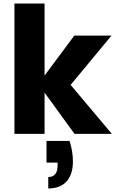

<svg xmlns="http://www.w3.org/2000/svg" viewBox="-20 -760 658 1090"><path d="M381 -278C381 -278 613 -558 613 -558C613 -558 402 -558 402 -558C402 -558 233 -331 233 -331C233 -331 233 -740 233 -740C233 -740 62 -740 62 -740C62 -740 62 0 62 0C62 0 233 0 233 0C233 0 233 -234 233 -234C233 -234 403 0 403 0C403 0 615 0 615 0C615 0 381 -278 381 -278ZM244 40C244 40 244 163 244 163C244 163 307 163 307 163C307 163 307 179 307 179C307 179 307 179 307 179C307 223 289 245 254 245C254 245 254 310 254 310C254 310 254 310 254 310C300 310 335 296 359 269C382 242 394 205 394 158C394 158 394 158 394 158C394 120 388 81 375 40C375 40 244 40 244 40Z"/></svg>

Font: Girnar Poppins
Style: Bold
Weight: 500
Designer: Ninad Kale (Devanagari), Jonny Pinhorn (Latin)
Foundry: Indian Type Foundry
Version: ""